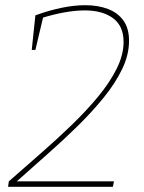

<svg xmlns="http://www.w3.org/2000/svg" viewBox="-20 -718 552 738"><path d="M11 0 14 -21Q73 -73 135.5 -127.5Q198 -182 255 -237Q312 -292 357 -346.5Q402 -401 428.5 -454Q455 -507 455 -557Q455 -618 414.5 -648Q374 -678 306 -678Q270 -678 228 -670.5Q186 -663 141 -649L147 -657L116 -526H102L116 -659Q168 -678 216.5 -688Q265 -698 308 -698Q357 -698 395 -683.5Q433 -669 454.5 -639Q476 -609 476 -561Q476 -508 450 -453.5Q424 -399 379.5 -344Q335 -289 278.5 -233.5Q222 -178 160 -123.5Q98 -69 39 -16L38 -21H418L414 0Z"/></svg>

Font: Bitter Thin
Style: Italic
Weight: 100
Italic angle: -9°
Designer: Sol Matas, and Bitter project Authors
Foundry: Sol Matas
Version: Version 2.002